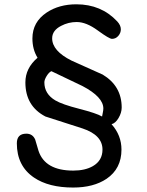

<svg xmlns="http://www.w3.org/2000/svg" viewBox="-20 -821 675 879"><path d="M490.7 -252.4Q536.1 -201.7 536.1 -136.2Q536.1 -48.8 467.8 -2.4Q408.2 37.6 314.9 37.6Q202.6 37.6 135.3 -8.3Q57.1 -61.5 57.1 -165Q57.1 -209 100.6 -209Q129.4 -209 141.1 -182.1L156.2 -130.9Q186 -40 315.4 -40Q369.6 -40 405.3 -60.5Q449.2 -85.9 449.2 -136.2Q449.2 -202.6 357.9 -232.9L188 -287.6Q142.1 -311.5 119.1 -350.6Q96.2 -389.6 96.2 -443.8Q96.2 -476.6 110.1 -504.6Q124 -532.7 151.9 -556.6Q128.4 -594.7 128.4 -645Q128.4 -720.2 193.8 -763.7Q250.5 -801.3 329.6 -801.3Q443.4 -801.3 516.6 -723.1Q533.2 -705.1 533.2 -687Q533.2 -669.9 521.5 -656.5Q509.8 -643.1 492.7 -643.1Q480 -643.1 427.5 -681.6Q375 -720.2 331.1 -720.2Q293 -720.2 259.8 -702.6Q218.8 -681.6 218.8 -645.5Q218.8 -587.9 307.6 -543.5L450.2 -479.5Q537.1 -427.2 537.1 -328.6Q537.1 -305.2 522.9 -281Q508.8 -256.8 490.7 -252.4ZM183.1 -443.8Q183.1 -391.1 233.4 -361.3Q264.6 -342.8 343 -322.8Q421.4 -302.7 447.3 -287.6Q447.8 -291 450.4 -303.7Q453.1 -316.4 453.1 -324.2Q453.1 -377 357.4 -427.2L215.3 -495.1Q204.6 -490.7 193.8 -473.4Q183.1 -456.1 183.1 -443.8Z"/></svg>

Font: Candra Sangkala
Style: Regular
Weight: 400
Designer: R.S. Wihananto
Foundry: R.S. Wihananto
Version: Version 2.0.1